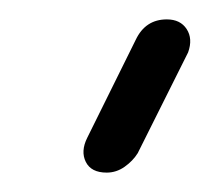

<svg xmlns="http://www.w3.org/2000/svg" viewBox="-20 -744 216 198"><path d="M120 -703Q130 -724 152 -724Q166 -724 172.5 -714Q179 -704 174 -690L122 -586Q117 -578 108.5 -572Q100 -566 90 -566Q74 -566 68.5 -577Q63 -588 70 -602Z"/></svg>

Font: VDS
Style: Thin Italic
Weight: 100
Width: 0
Designer: artmaker
Foundry: artmaker
Version: Version 1.000 2012 initial release